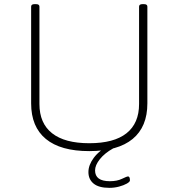

<svg xmlns="http://www.w3.org/2000/svg" viewBox="-20 -722 860 925"><path d="M410 6Q272 6 201 -52.5Q130 -111 130 -224V-690Q130 -702 146 -702H154Q170 -702 170 -690V-221Q170 -128 231 -80Q292 -32 410 -32Q529 -32 589.5 -80Q650 -128 650 -221V-690Q650 -702 666 -702H674Q690 -702 690 -690V-224Q690 -111 619 -52.5Q548 6 410 6ZM507 183Q456 183 431 162.5Q406 142 406 107Q406 73 432 38Q458 3 513 -27L525 -7Q484 16 461 45Q438 74 438 99Q438 151 509 151Q544 151 567.5 139.5Q591 128 597 128Q606 128 606 147Q606 154 591 162.5Q576 171 553.5 177Q531 183 507 183Z"/></svg>

Font: Asap Expanded Thin
Style: Regular
Weight: 100
Width: 7
Designer: Pablo Cosgaya
Foundry: Omnibus-Type
Version: Version 3.001; ttfautohint (v1.8.4.7-5d5b)